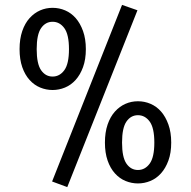

<svg xmlns="http://www.w3.org/2000/svg" viewBox="-20 -742 780 785"><path d="M255 23 193 0 479 -722 542 -700ZM60 -541Q60 -583 71 -615Q82 -647 101 -668Q120 -689 144 -699.5Q168 -710 195 -710Q222 -710 246.5 -699.5Q271 -689 289.5 -668Q308 -647 319.5 -615Q331 -583 331 -541Q331 -499 319.5 -467.5Q308 -436 289 -415Q270 -394 245.5 -384Q221 -374 195 -374Q169 -374 144.5 -384Q120 -394 101 -415Q82 -436 71 -467.5Q60 -499 60 -541ZM130 -541Q130 -481 148 -455Q166 -429 195 -429Q224 -429 243 -455Q262 -481 262 -541Q262 -601 243 -627Q224 -653 195 -653Q166 -653 148 -627Q130 -601 130 -541ZM409 -159Q409 -201 420 -233Q431 -265 450 -286Q469 -307 493 -317.5Q517 -328 544 -328Q571 -328 595.5 -317.5Q620 -307 638.5 -286Q657 -265 668.5 -233Q680 -201 680 -159Q680 -117 668.5 -85.5Q657 -54 638 -33Q619 -12 594.5 -2Q570 8 544 8Q518 8 493.5 -2Q469 -12 450 -33Q431 -54 420 -85.5Q409 -117 409 -159ZM479 -159Q479 -99 497 -73Q515 -47 544 -47Q573 -47 592 -73Q611 -99 611 -159Q611 -219 592 -245Q573 -271 544 -271Q515 -271 497 -245Q479 -219 479 -159Z"/></svg>

Font: Carrois Gothic SC
Style: Regular
Weight: 400
Designer: Ralph du Carrois
Foundry: Ralph du Carrois
Version: Version 1.001